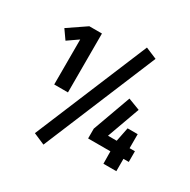

<svg xmlns="http://www.w3.org/2000/svg" viewBox="-183 -930 1176 1186"><g transform="rotate(30 405.0 -336.5)"><path d="M248 -272H150V-593L75 -541L30 -605L158 -692H248ZM613 -722 278 83 197 48 532 -756ZM788 -88H750V0H658L657 -88H498V-158L596 -429L680 -397L596 -164H658L678 -264H750V-164H788Z"/></g></svg>

Font: Fira Sans Compressed SemiBold
Style: Regular
Weight: 600
Width: 1
Designer: bBox Type GmbH & Carrois Corporate GbR & Edenspiekermann AG
Foundry: bBox Type GmbH & Carrois Corporate GbR & Edenspiekermann AG
Version: Version 4.301